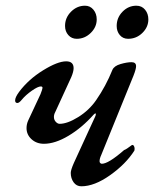

<svg xmlns="http://www.w3.org/2000/svg" viewBox="-20 -639 546 673"><path d="M228 -33Q228 -43 239 -68L289 -177L313 -229Q316 -235 316 -239Q316 -245 308 -237Q267 -191 220 -163Q173 -135 134 -135Q108 -135 90.5 -151Q73 -167 73 -190Q73 -204 79 -217L122 -309Q129 -327 129 -331Q129 -336 123 -336Q113 -336 91.5 -321Q70 -306 56 -289Q47 -278 41 -278Q33 -278 33 -287Q33 -298 47 -317Q80 -361 131 -392.5Q182 -424 212 -424Q238 -424 238 -400Q238 -388 230 -369L174 -247Q169 -238 169 -229Q169 -219 175.5 -212Q182 -205 189 -205Q216 -205 254 -228.5Q292 -252 317 -288Q351 -337 374 -394Q380 -408 402.5 -414.5Q425 -421 441 -421Q457 -421 457 -407Q457 -397 448 -374L335 -96Q329 -83 329 -74Q329 -67 336 -65Q359 -64 415 -113Q422 -115 443 -131Q445 -131 447.5 -129.5Q450 -128 450 -126Q453 -120 451 -111Q421 -64 366 -25Q311 14 265 14Q248 14 238 0Q228 -14 228 -33ZM208 -548Q208 -577 229 -598Q250 -619 278 -619Q296 -619 307.5 -605Q319 -591 319 -571Q319 -544 298 -523.5Q277 -503 249 -503Q231 -503 219.5 -516Q208 -529 208 -548ZM389 -548Q389 -577 409.5 -598Q430 -619 458 -619Q477 -619 488.5 -605Q500 -591 500 -571Q500 -544 479 -523.5Q458 -503 429 -503Q411 -503 400 -516Q389 -529 389 -548Z"/></svg>

Font: EB Garamond Medium
Style: Italic
Weight: 500
Italic angle: -17.2°
Designer: Georg Duffner and Octavio Pardo
Foundry: Georg Duffner
Version: Version 1.000